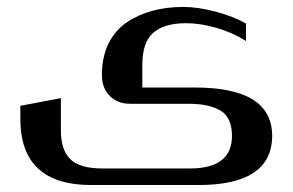

<svg xmlns="http://www.w3.org/2000/svg" viewBox="-20 -429 835 548"><path d="M271 -213.9V-216.8Q271 -267.1 290 -305.2Q309.1 -343.3 342.3 -365.5Q375.5 -387.7 415.8 -398.4Q456.1 -409.2 502.9 -409.2Q545.9 -409.2 597.2 -395.3Q648.4 -381.3 682.1 -361.8V-312Q644.5 -335.9 598.1 -349.4Q551.8 -362.8 511.2 -362.8Q449.2 -362.8 417.7 -335.7Q386.2 -308.6 386.2 -243.2V-179.2H537.1Q755.9 -179.2 756.8 -42Q756.8 99.1 546.9 99.1H240.2Q38.1 99.1 38.1 -89.8V-127L153.8 -148.9V-56.2Q153.8 -1.5 180.4 25.1Q207 51.8 272 51.8H522Q642.1 51.8 642.1 -41Q642.1 -93.3 609.9 -113Q577.6 -132.8 518.1 -132.8H352.1Q315.9 -132.8 293.5 -155Q271 -177.2 271 -213.9Z"/></svg>

Font: Wesal
Style: Regular
Weight: 500
Designer: Ahmed zaza
Foundry: Ahmed zaza
Version: Version 2.01